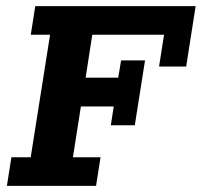

<svg xmlns="http://www.w3.org/2000/svg" viewBox="-20 -603 655 623"><path d="M2.4 0 17 -92.6H79.6L142.5 -490.4H79.9L94.4 -583H614.8L584.1 -387.1H496.1L512.3 -490.4H279.5L257.8 -350.9H363.6L372.9 -407H450.6L417.4 -196.5H339.6L349.1 -257.6H242.5L216.6 -92.6H306.2L291.7 0Z"/></svg>

Font: Rokkitt SemiBold
Style: Italic
Weight: 600
Italic angle: -9°
Designer: Vernon Adams
Foundry: Vernon Adams
Version: Version 3.103